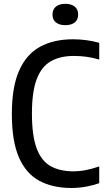

<svg xmlns="http://www.w3.org/2000/svg" viewBox="-20 -950 539 980"><path d="M344 9.5Q249.5 9.5 181.5 -26.8Q113.5 -63 77 -145.8Q40.5 -228.5 40.5 -368.5Q40.5 -505.5 77.5 -589.2Q114.5 -673 184.2 -711.2Q254 -749.5 352.5 -749.5Q421.5 -749.5 486.5 -731.5V-646Q453 -656 421.5 -660.2Q390 -664.5 357 -664.5Q287.5 -664.5 239.8 -637.5Q192 -610.5 167.5 -546.2Q143 -482 143 -370.5Q143 -256 167.5 -191.8Q192 -127.5 239.2 -101.5Q286.5 -75.5 354.5 -75.5Q386 -75.5 418 -81.8Q450 -88 486.5 -100.5V-15Q458 -4.5 420.5 2.5Q383 9.5 344 9.5ZM313.5 -821.5Q283.5 -821.5 265.8 -835.2Q248 -849 248 -875.5Q248 -902.5 265.8 -916.5Q283.5 -930.5 313.5 -930.5Q343.5 -930.5 361.2 -916.5Q379 -902.5 379 -875.5Q379 -849 361.2 -835.2Q343.5 -821.5 313.5 -821.5Z"/></svg>

Font: Encode Sans Condensed Condensed Medium
Style: Regular
Weight: 500
Width: 3
Designer: Multiple Designers
Foundry: Impallari Type
Version: Version 3.000; ttfautohint (v1.8.3) -l 8 -r 50 -G 200 -x 14 